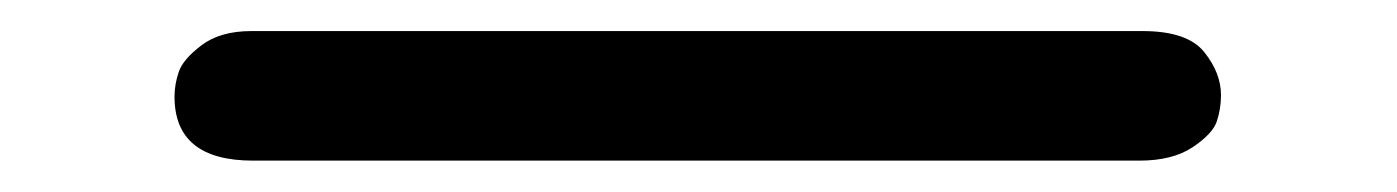

<svg xmlns="http://www.w3.org/2000/svg" viewBox="-20 233 895 123"><path d="M91.8 294.9Q91.8 287.1 94.5 279.1Q97.2 271 109.1 262Q121.1 252.9 141.1 252.9H711.9Q740.7 252.9 751.5 266.4Q762.2 279.8 762.2 293.9Q762.2 302.7 759.5 310.8Q756.8 318.8 743.9 327.4Q731 335.9 710 335.9H142.1Q91.8 335.9 91.8 294.9Z"/></svg>

Font: CMU Sans Serif
Style: Bold
Weight: 700
Version: Version 0.7.0